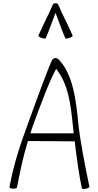

<svg xmlns="http://www.w3.org/2000/svg" viewBox="-20 -1195 622 1224"><path d="M272 -952C295 -1005 313 -1059 334 -1113C355 -1059 373 -1005 396 -952C397 -948 409 -948 422 -953C435 -957 445 -964 443 -968C415 -1035 379 -1099 351 -1166C348 -1172 341 -1175 334 -1174C329 -1176 320 -1173 317 -1166C289 -1099 253 -1035 225 -968C223 -964 233 -957 246 -953C259 -948 271 -948 272 -952ZM88 0C108 -99 126 -193 158 -296L456 -294C470 -180 487 -59 502 5C503 10 514 11 528 8C541 5 551 -1 550 -5C522 -136 488 -318 480 -401C465 -550 448 -721 352 -818C347 -822 341 -825 334 -825C327 -825 321 -822 316 -818C302 -804 209 -547 158 -406C109 -272 67 -149 40 0C40 4 51 7 64 8C77 8 88 5 88 0ZM190 -394C235 -517 295 -680 338 -756C417 -657 431 -525 444 -399C446 -382 448 -363 450 -345H174C179 -361 184 -378 190 -394Z"/></svg>

Font: Nupuram Condensed Thin
Style: Regular
Weight: 100
Width: 3
Designer: Santhosh Thottingal (santhosh.thottingal@gmail.com)
Foundry: SMC
Version: Version 1.000